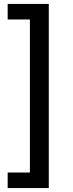

<svg xmlns="http://www.w3.org/2000/svg" viewBox="-20 -762 373 976"><path d="M228 194H19V115H132V-663H19V-742H228Z"/></svg>

Font: Argentum Novus
Style: Regular
Weight: 400
Designer: Julieta Ulanovsky
Foundry: Julieta Ulanovsky
Version: Version 7.20;July 27, 2021;FontCreator 13.0.0.2683 64-bit